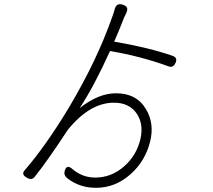

<svg xmlns="http://www.w3.org/2000/svg" viewBox="-20 -842 1020 918"><path d="M439 56Q359 56 300 9Q284 -5 289 -23Q298 -59 326 -34Q374 7 435 7Q513 7 574 -47Q634 -100 652 -180Q667 -251 633 -300Q597 -351 525 -351Q409 -351 304 -221Q205 -70 147 2Q133 21 111 9Q79 -7 98 -28Q197 -142 308 -325Q379 -445 428 -548Q478 -652 517 -762Q524 -781 528 -796Q535 -829 566 -820Q584 -814 587.5 -804.5Q591 -795 583 -778Q572 -757 567 -742Q548 -693 526 -643Q694 -614 805 -575Q831 -566 819 -541Q808 -516 785 -525Q654 -573 506 -598Q431 -432 361 -325Q450 -396 535 -396Q633 -396 678 -320Q719 -252 698 -166Q675 -72 604 -9Q531 56 439 56Z"/></svg>

Font: GenSenRounded TW L
Style: Regular
Weight: 300
Version: Version 1.501;PS 1;hotconv 16.6.51;makeotf.lib2.5.65220